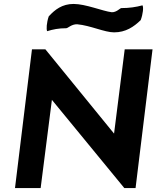

<svg xmlns="http://www.w3.org/2000/svg" viewBox="-20 -953 793 973"><path d="M595 -912C588 -912 571 -890 546 -891C499 -897 414 -933 353 -933C295 -933 258 -904 227 -870C216 -838 214 -804 219 -795C248 -804 277 -810 316 -810C324 -810 343 -831 371 -830C438 -824 510 -789 558 -789C617 -789 658 -817 693 -851C705 -883 708 -917 702 -926C669 -917 634 -912 595 -912ZM610 0H667L753 -703H612L558 -276L210 -703H142L56 0H186L243 -447Z"/></svg>

Font: Bluebird
Style: ExtObl
Weight: 400
Designer: Jasper
Foundry: Cannot Into Space Fonts
Version: Version 0.98